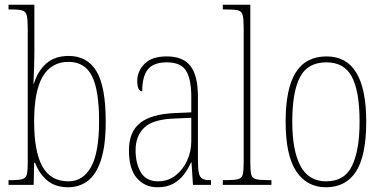

<svg xmlns="http://www.w3.org/2000/svg" viewBox="-20 -780 1618 810"><path d="M268 10Q214 10 180 -18Q146 -46 128 -93H124L122 0H16V-20H29Q60 -20 74.5 -24.5Q89 -29 93 -43.5Q97 -58 97 -89V-661Q97 -698 93 -714.5Q89 -731 75 -735.5Q61 -740 31 -740H16V-760H125V-561Q125 -534 124 -496.5Q123 -459 121 -427H123Q139 -480 175 -512Q211 -544 270 -544Q348 -544 387 -479.5Q426 -415 426 -267Q426 -166 406 -105Q386 -44 350.5 -17Q315 10 268 10ZM269 -15Q330 -15 364 -75.5Q398 -136 398 -269Q398 -399 368 -459Q338 -519 269 -519Q197 -519 160.5 -457.5Q124 -396 124 -268Q124 -140 159 -77.5Q194 -15 269 -15Z M644 10Q591 10 557.5 -28.5Q524 -67 524 -146Q524 -224 571.5 -261.5Q619 -299 718 -303L787 -306V-371Q787 -446 765 -481.5Q743 -517 684 -517Q628 -517 604 -487.5Q580 -458 580 -395Q559 -395 559 -439Q559 -479 589.5 -510.5Q620 -542 684 -542Q752 -542 783.5 -501.5Q815 -461 815 -372V-105Q815 -68 819 -50Q823 -32 834 -26Q845 -20 866 -20H870V0H794L788 -95H786Q774 -68 756 -44Q738 -20 711 -5Q684 10 644 10ZM647 -15Q688 -15 719.5 -39Q751 -63 769 -101.5Q787 -140 787 -185V-283L717 -280Q626 -277 589 -242Q552 -207 552 -146Q552 -90 574.5 -52.5Q597 -15 647 -15Z M920 0V-20H931Q968 -20 984 -24Q1000 -28 1004 -43.5Q1008 -59 1008 -94V-662Q1008 -699 1004 -715.5Q1000 -732 985.5 -736Q971 -740 941 -740H920V-760H1036V-94Q1036 -59 1040 -43.5Q1044 -28 1060.5 -24Q1077 -20 1113 -20H1125V0Z M1355 10Q1275 10 1230 -57Q1185 -124 1185 -267Q1185 -406 1227.5 -474Q1270 -542 1358 -542Q1525 -542 1525 -267Q1525 -123 1482 -56.5Q1439 10 1355 10ZM1356 -15Q1434 -15 1465.5 -81Q1497 -147 1497 -267Q1497 -393 1465 -455Q1433 -517 1357 -517Q1278 -517 1245.5 -454.5Q1213 -392 1213 -267Q1213 -145 1247.5 -80Q1282 -15 1356 -15Z"/></svg>

Font: Noto Serif Tamil Condensed Thin
Style: Italic
Weight: 100
Width: 3
Italic angle: -12°
Designer: Indian Type Foundry, Tom Grace, and the Monotype Design Team
Foundry: Monotype Imaging Inc.
Version: Version 2.003; ttfautohint (v1.8.4.7-5d5b)